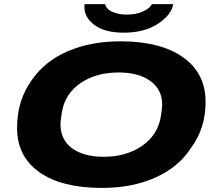

<svg xmlns="http://www.w3.org/2000/svg" viewBox="-20 -901 1053 933"><path d="M582 -742.2Q489.7 -742.2 439.9 -779.1Q390.1 -815.9 390.1 -866.2Q390.1 -876 391.1 -880.9H491.2Q491.2 -874.5 499 -862.8Q511.2 -848.1 537.1 -839.1Q563 -830.1 595.2 -830.1Q643.6 -830.1 677.2 -846.4Q710.9 -862.8 717.8 -880.9H821.8Q812.5 -827.6 746.6 -784.9Q680.7 -742.2 582 -742.2ZM476.1 12.2Q279.8 12.2 171.4 -64.2Q63 -140.6 63 -279.8Q63 -415.5 136.2 -514.2Q198.2 -604 309.8 -652.1Q421.4 -700.2 564.9 -700.2Q760.3 -700.2 869.6 -622.6Q979 -544.9 979 -405.8Q979 -276.9 908.2 -182.1Q847.7 -88.4 734.9 -38.1Q622.1 12.2 476.1 12.2ZM483.9 -139.2Q592.8 -139.2 669.2 -191.4Q745.6 -243.7 761.2 -333Q768.1 -375 768.1 -392.1Q768.1 -465.8 710.9 -507.3Q653.8 -548.8 556.2 -548.8Q447.3 -548.8 371.8 -497.6Q296.4 -446.3 280.8 -356.9Q273.9 -313.5 273.9 -296.9Q273.9 -222.2 330.1 -180.7Q386.2 -139.2 483.9 -139.2Z"/></svg>

Font: Archivo Expanded ExtraBold
Style: Italic
Weight: 800
Width: 7
Italic angle: -10°
Designer: Hector Gatti
Foundry: Omnibus-Type
Version: Version 2.001